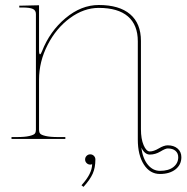

<svg xmlns="http://www.w3.org/2000/svg" viewBox="-20 -542 728 749"><path d="M531.2 33.7Q537.1 77.1 556.9 100.8Q576.7 124.5 604 124.5Q637.7 124.5 656.5 109.6Q675.3 94.7 675.3 71.3Q675.3 55.7 664.6 46.4Q653.8 37.1 634.3 37.1Q625.5 37.1 605.7 49.1Q585.9 61 564.5 61Q544.4 61 531.2 33.7ZM55.2 -520H67.4L132.3 -521.5V-345.7Q132.3 -330.1 136.2 -330.1Q139.2 -330.1 144 -342.3Q174.3 -419.9 235.6 -471.2Q296.9 -522.5 365.2 -522.5Q445.3 -522.5 487.5 -486.6Q529.8 -450.7 529.8 -382.3V-38.1Q529.8 0 540.3 24.4Q550.8 48.8 564.5 48.8Q579.6 48.8 599.6 36.9Q619.6 24.9 634.3 24.9Q658.2 24.9 672.9 37.6Q687.5 50.3 687.5 71.3Q687.5 100.6 664.6 118.7Q641.6 136.7 604 136.7Q564.9 136.7 541.3 99.9Q517.6 63 517.6 2.4V-380.9Q517.6 -444.8 479 -478Q440.4 -511.2 365.2 -511.2Q307.1 -511.2 253.2 -471.7Q199.2 -432.1 165.8 -366.9Q132.3 -301.8 132.3 -231V-35.2Q132.3 -26.4 136.5 -21Q140.6 -15.6 158 -11.5Q175.3 -7.3 207.5 -7.3H234.9V0H24.9V-7.3H44.9Q77.1 -7.3 94.5 -11.5Q111.8 -15.6 116 -21Q120.1 -26.4 120.1 -35.2V-487.3Q120.1 -501.5 108.2 -507.1Q96.2 -512.7 67.4 -512.7H55.2ZM352.1 80.1Q352.1 112.3 341.6 135.7Q331.1 159.2 305.7 187L297.9 180.7Q339.4 135.3 339.4 98.6H338.9Q335.9 100.1 332 100.1Q323.7 100.1 317.9 94.2Q312 88.4 312 80.1Q312 71.8 317.9 65.9Q323.7 60.1 332 60.1Q340.3 60.1 346.2 65.9Q352.1 71.8 352.1 80.1Z"/></svg>

Font: ZnikomitNo24
Style: Thin
Weight: 300
Designer: gluk
Foundry: gluk
Version: Version 0.55